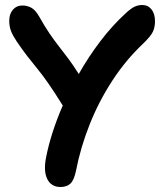

<svg xmlns="http://www.w3.org/2000/svg" viewBox="-20 -733 655 768"><path d="M222 15Q185 15 169 -17Q153 -49 165 -107Q184 -202 231 -311Q198 -364 174 -398.5Q150 -433 129.5 -458Q109 -483 89.5 -508Q70 -533 47 -567Q31 -591 24 -609Q17 -627 17 -650Q17 -677 31.5 -694Q46 -711 69 -711Q88 -711 104.5 -702.5Q121 -694 136 -668Q159 -627 178.5 -598.5Q198 -570 216.5 -546.5Q235 -523 254 -497.5Q273 -472 295 -437Q334 -506 382 -569Q430 -632 485 -682Q506 -701 520 -707Q534 -713 549 -713Q572 -713 586 -695.5Q600 -678 600 -648Q600 -624 591.5 -606Q583 -588 553 -559Q483 -493 429 -410Q375 -327 338.5 -235Q302 -143 284 -50Q276 -12 261.5 1.5Q247 15 222 15Z"/></svg>

Font: Shantell Sans Normal
Style: Regular
Weight: 600
Designer: Stephen Nixon, Anya Danilova, Shantell Martin
Foundry: Arrow Type
Version: Version 1.009;[a7da0bfa3]